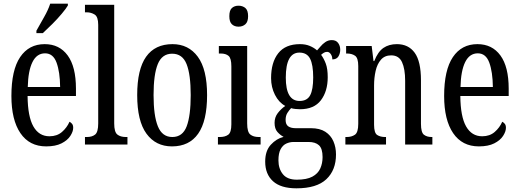

<svg xmlns="http://www.w3.org/2000/svg" viewBox="-20 -786 2824 1044"><path d="M231 10Q140 10 91 -62Q42 -134 42 -264Q42 -405 89.5 -475.5Q137 -546 223 -546Q303 -546 348 -484.5Q393 -423 393 -304V-264H130Q131 -152 161.5 -98.5Q192 -45 249 -45Q290 -45 317 -68.5Q344 -92 358 -124Q366 -120 372 -112.5Q378 -105 378 -91Q378 -71 362.5 -47Q347 -23 314.5 -6.5Q282 10 231 10ZM307 -313Q306 -395 287.5 -445.5Q269 -496 225 -496Q180 -496 156.5 -448.5Q133 -401 131 -313ZM178 -619Q199 -657 220.5 -694.5Q242 -732 253 -766H349V-756Q339 -739 316 -711.5Q293 -684 265 -656Q237 -628 213 -606H178Z M442 0V-41H452Q481 -41 497.5 -54.5Q514 -68 514 -115V-651Q514 -695 494.5 -707Q475 -719 452 -719H442V-760H601V-115Q601 -68 618 -54.5Q635 -41 664 -41H673V0Z M915 10Q827 10 776.5 -59Q726 -128 726 -269Q726 -409 774.5 -477.5Q823 -546 918 -546Q1005 -546 1055.5 -477.5Q1106 -409 1106 -269Q1106 -128 1057.5 -59Q1009 10 915 10ZM917 -41Q973 -41 995 -99Q1017 -157 1017 -269Q1017 -381 994.5 -437.5Q972 -494 916 -494Q861 -494 838 -437.5Q815 -381 815 -269Q815 -157 838.5 -99Q862 -41 917 -41Z M1277 -641Q1255 -641 1241 -654Q1227 -667 1227 -698Q1227 -730 1241 -742.5Q1255 -755 1277 -755Q1299 -755 1314 -742.5Q1329 -730 1329 -698Q1329 -667 1314 -654Q1299 -641 1277 -641ZM1165 0V-41H1175Q1204 -41 1221 -53.5Q1238 -66 1238 -110V-425Q1238 -469 1223 -482Q1208 -495 1180 -495H1170V-536H1324V-115Q1324 -68 1341 -54.5Q1358 -41 1387 -41H1397V0Z M1592 238Q1507 238 1464.5 199.5Q1422 161 1422 93Q1422 34 1452.5 1Q1483 -32 1522 -42Q1504 -51 1488.5 -68.5Q1473 -86 1473 -118Q1473 -148 1490 -170.5Q1507 -193 1531 -210Q1496 -229 1475 -270.5Q1454 -312 1454 -361Q1454 -447 1493 -496.5Q1532 -546 1611 -546Q1641 -546 1664 -536.5Q1687 -527 1704 -512Q1712 -520 1723 -533.5Q1734 -547 1749.5 -557.5Q1765 -568 1784 -568Q1807 -568 1818.5 -552.5Q1830 -537 1830 -516Q1830 -495 1820 -479Q1810 -463 1787 -463Q1787 -480 1778.5 -492Q1770 -504 1759 -504Q1749 -504 1741.5 -499.5Q1734 -495 1726 -488Q1741 -468 1751.5 -440Q1762 -412 1762 -366Q1762 -290 1725 -241Q1688 -192 1611 -192Q1601 -192 1586 -193.5Q1571 -195 1563 -198Q1553 -188 1543 -172.5Q1533 -157 1533 -134Q1533 -109 1547.5 -99Q1562 -89 1587 -89H1670Q1719 -89 1749 -69.5Q1779 -50 1793 -17.5Q1807 15 1807 54Q1807 139 1754.5 188.5Q1702 238 1592 238ZM1609 -237Q1650 -237 1666.5 -268Q1683 -299 1683 -365Q1683 -434 1666 -467Q1649 -500 1608 -500Q1534 -500 1534 -364Q1534 -237 1609 -237ZM1594 191Q1648 191 1678.5 174.5Q1709 158 1721.5 130Q1734 102 1734 68Q1734 22 1714.5 4Q1695 -14 1658 -14H1576Q1556 -14 1537 -5.5Q1518 3 1506 25Q1494 47 1494 86Q1494 131 1518 161Q1542 191 1594 191Z M1858 0V-41H1865Q1892 -41 1910 -53.5Q1928 -66 1928 -113V-427Q1928 -471 1910.5 -483Q1893 -495 1867 -495H1862V-536H2001L2011 -454H2015Q2035 -505 2065 -525.5Q2095 -546 2138 -546Q2201 -546 2235 -499Q2269 -452 2269 -349V-113Q2269 -66 2285 -53.5Q2301 -41 2327 -41H2331V0H2183V-347Q2183 -411 2166 -448Q2149 -485 2107 -485Q2072 -485 2051.5 -461.5Q2031 -438 2022.5 -400.5Q2014 -363 2014 -321V-108Q2014 -63 2031 -52Q2048 -41 2074 -41H2079V0Z M2584 10Q2493 10 2444 -62Q2395 -134 2395 -264Q2395 -405 2442.5 -475.5Q2490 -546 2576 -546Q2656 -546 2701 -484.5Q2746 -423 2746 -304V-264H2483Q2484 -152 2514.5 -98.5Q2545 -45 2602 -45Q2643 -45 2670 -68.5Q2697 -92 2711 -124Q2719 -120 2725 -112.5Q2731 -105 2731 -91Q2731 -71 2715.5 -47Q2700 -23 2667.5 -6.5Q2635 10 2584 10ZM2660 -313Q2659 -395 2640.5 -445.5Q2622 -496 2578 -496Q2533 -496 2509.5 -448.5Q2486 -401 2484 -313Z"/></svg>

Font: Noto Serif Lao ExtraCondensed
Style: Regular
Weight: 400
Width: 2
Designer: Monotype Design Team
Foundry: Monotype Imaging Inc.
Version: Version 2.003; ttfautohint (v1.8.4.7-5d5b)